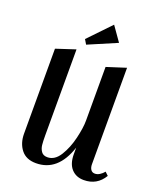

<svg xmlns="http://www.w3.org/2000/svg" viewBox="-170 -1054 984 1171"><g transform="rotate(20 322.0 -468.5)"><path d="M529 -101Q529 -80 538 -66.5Q547 -53 565 -53Q580 -53 595.5 -62.5Q611 -72 623 -87L644 -67Q600 7 514 7Q464 7 434 -26Q404 -59 404 -120V-163Q347 10 205 10Q141 10 108.5 -31.5Q76 -73 76 -135V-686L201 -727V-167Q201 -130 203.5 -107Q206 -84 218.5 -66Q231 -48 258 -48Q306 -48 338.5 -100.5Q371 -153 387.5 -222.5Q404 -292 404 -338V-687L529 -727ZM365 -947 228 -804 246 -774 431 -853Z"/></g></svg>

Font: Amita
Style: Bold
Weight: 700
Designer: Eduardo Rodriguez Tunni, Modular Infotech, Brian J. Bonislawsky
Foundry: Eduardo Rodriguez Tunni, Modular Infotech, Brian J. Bonislawsky
Version: Version 1.003